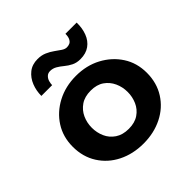

<svg xmlns="http://www.w3.org/2000/svg" viewBox="-172 -775 920 920"><g transform="rotate(-45 287.5 -315.0)"><path d="M288 8Q217 8 160 -20.5Q103 -49 70 -101Q37 -153 37 -221Q37 -288 70 -339.5Q103 -391 160 -421Q217 -451 288 -451Q359 -451 415.5 -421Q472 -391 505.5 -339.5Q539 -288 539 -221Q539 -153 506 -101Q473 -49 416 -20.5Q359 8 288 8ZM288 -92Q329 -92 356 -110.5Q383 -129 396 -158.5Q409 -188 409 -221Q409 -255 395.5 -284.5Q382 -314 355.5 -332.5Q329 -351 288 -351Q247 -351 220 -332.5Q193 -314 179.5 -284.5Q166 -255 166 -221Q166 -188 179 -158.5Q192 -129 219.5 -110.5Q247 -92 288 -92ZM360 -492Q335 -492 316 -501.5Q297 -511 281.5 -524Q266 -537 250.5 -546Q235 -555 217 -555Q202 -555 192.5 -545.5Q183 -536 179.5 -523Q176 -510 176 -500H103Q103 -535 115.5 -566.5Q128 -598 153 -618Q178 -638 215 -638Q241 -638 261.5 -629Q282 -620 298.5 -608Q315 -596 328.5 -587Q342 -578 354 -578Q365 -578 374 -582Q383 -586 389 -597.5Q395 -609 395 -629H471Q472 -591 460 -559.5Q448 -528 423 -510Q398 -492 360 -492Z"/></g></svg>

Font: Teachers SemiBold
Style: Regular
Weight: 600
Version: Version 1.001